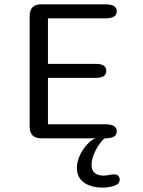

<svg xmlns="http://www.w3.org/2000/svg" viewBox="-20 -639 659 887"><path d="M519.5 -586.8Q519.5 -554.2 467.2 -554.2H201.5V-344H421.8Q448.2 -344 459.6 -335.7Q471 -327.3 471 -311.8Q471 -296.3 459.6 -287.8Q448.2 -279.3 421.8 -279.3H201.5V-64.8H467.2Q519.5 -64.8 519.5 -32.2Q519.5 0 467.2 0H171Q117 0 117 -54V-565.2Q117 -619 171 -619H467.2Q519.5 -619 519.5 -586.8ZM453.3 227.7Q422.5 227.7 395.5 218.5Q368.5 209.3 351.8 189.2Q335.2 169 335.2 136.5Q335.2 113.2 344.5 89.4Q353.8 65.7 368.2 45.9Q382.5 26.2 397.8 13.7Q413.2 1.2 425.3 0H464.2Q452.8 7.3 438.6 27.7Q424.3 48 413.7 73.8Q403 99.5 403 123.2Q403 149.3 418.7 160.8Q434.3 172.3 456.3 172.3Q463.2 172.3 471.8 171.3Q480.3 170.3 486.8 169Q492.5 167.5 497.6 167Q502.7 166.5 506.7 166.5Q520 166.5 526.5 173.4Q533 180.3 533 191Q533 211 508.2 219.3Q483.3 227.7 453.3 227.7Z"/></svg>

Font: Sono ExtraLight
Style: Regular
Weight: 200
Designer: Tyler Finck
Foundry: Tyler Finck
Version: Version 2.112